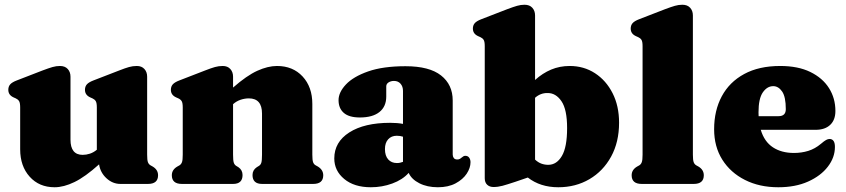

<svg xmlns="http://www.w3.org/2000/svg" viewBox="-20 -775 3564 809"><path d="M65 -146V-322.5Q65 -342 60.2 -349.2Q55.5 -356.5 46.5 -360.5L37.5 -364.5Q15 -374.5 15 -396.5Q15 -410.5 23 -419.5Q31 -428.5 50.5 -436L159 -478Q185.5 -488 201.2 -492.5Q217 -497 232.5 -497Q254 -497 265.5 -484.2Q277 -471.5 277 -452V-186.5Q277 -122.5 328.5 -122.5Q343.5 -122.5 358.8 -127.5Q374 -132.5 388 -144V-322.5Q388 -342 383.2 -349.2Q378.5 -356.5 369.5 -360.5L360.5 -364.5Q338 -374.5 338 -396.5Q338 -410.5 346 -419.5Q354 -428.5 373.5 -436L482 -478Q507.5 -488 523.5 -492.5Q539.5 -497 556.5 -497Q577 -497 588.5 -484.2Q600 -471.5 600 -452V-123.5Q600 -100.5 603.2 -91.8Q606.5 -83 614 -78.5L623 -73.5Q646 -60 646 -36.5Q646 0 603.5 0H487.5Q454.5 0 428.5 -24Q402.5 -48 397.5 -82.5Q338.5 -29.5 293.5 -7.8Q248.5 14 210 14Q145 14 105 -30.5Q65 -75 65 -146Z M962 -452V-406Q1019.5 -456.5 1064.2 -476.8Q1109 -497 1147 -497Q1214 -497 1255 -452.8Q1296 -408.5 1296 -337V-123.5Q1296 -100.5 1299.2 -91.5Q1302.5 -82.5 1310 -78.5L1319 -73.5Q1342 -59.5 1342 -36.5Q1342 0 1299.5 0H1084.5Q1044 0 1044 -37.5Q1044 -58.5 1062 -70.5L1071 -76Q1078.5 -80.5 1081.2 -89.8Q1084 -99 1084 -123.5V-296.5Q1084 -360.5 1028.5 -360.5Q1012 -360.5 994.2 -354.8Q976.5 -349 962 -336V-123.5Q962 -99 965 -89.8Q968 -80.5 975.5 -76L984.5 -70.5Q1002 -58.5 1002 -37.5Q1002 0 962 0H746.5Q704 0 704 -36.5Q704 -60 727.5 -73.5L736.5 -78.5Q743.5 -83 746.8 -91.8Q750 -100.5 750 -123.5V-322.5Q750 -342 745.2 -349.2Q740.5 -356.5 731.5 -360.5L722.5 -364.5Q700 -374.5 700 -396.5Q700 -410.5 708 -419.5Q716 -428.5 735.5 -436L844 -478Q869.5 -488 885.5 -492.5Q901.5 -497 918.5 -497Q939 -497 950.5 -484.2Q962 -471.5 962 -452Z M1388.5 -107.5Q1388.5 -176.5 1451.8 -217Q1515 -257.5 1624 -257.5Q1654.5 -257.5 1678 -253V-392Q1678 -410.5 1667.8 -422.2Q1657.5 -434 1640 -434Q1627 -434 1617.2 -427.8Q1607.5 -421.5 1607.5 -411V-368Q1607.5 -326 1578.8 -303Q1550 -280 1496.5 -280Q1451 -280 1428.8 -299.2Q1406.5 -318.5 1406.5 -353Q1406.5 -386 1437.5 -419Q1468.5 -452 1531 -474Q1593.5 -496 1688.5 -496Q1789 -496 1838.2 -457.2Q1887.5 -418.5 1887.5 -351.5V-124Q1887.5 -115.5 1892 -109.2Q1896.5 -103 1907 -103Q1914 -103 1918.5 -106Q1923 -109 1926.5 -112Q1929.5 -114.5 1932.8 -116.5Q1936 -118.5 1940.5 -118.5Q1951.5 -118.5 1957 -110.5Q1962.5 -102.5 1962.5 -91.5Q1962.5 -67.5 1946.5 -43.2Q1930.5 -19 1899.8 -2.5Q1869 14 1825 14Q1780 14 1747 -2.8Q1714 -19.5 1702 -46.5Q1676 -17.5 1633 -1.8Q1590 14 1542.5 14Q1472.5 14 1430.5 -20.8Q1388.5 -55.5 1388.5 -107.5ZM1602 -147Q1602 -118.5 1615.8 -103.2Q1629.5 -88 1652.5 -88Q1665.5 -88 1678 -93V-199Q1666.5 -203 1652 -203Q1629 -203 1615.5 -188Q1602 -173 1602 -147Z M2234.5 -710V-438Q2266 -466.5 2302.2 -481.8Q2338.5 -497 2380.5 -497Q2440 -497 2487 -466.5Q2534 -436 2561.2 -382.2Q2588.5 -328.5 2588.5 -258Q2588.5 -176.5 2555 -115.2Q2521.5 -54 2463.5 -20Q2405.5 14 2332.5 14Q2256.5 14 2204 -27L2151.5 -9Q2117 2.5 2097.5 7.8Q2078 13 2059.5 13Q2043 13 2032.8 3.5Q2022.5 -6 2022.5 -24V-580.5Q2022.5 -600 2017.8 -607.2Q2013 -614.5 2004 -618.5L1995 -622.5Q1972.5 -632.5 1972.5 -654.5Q1972.5 -668.5 1980.5 -677.5Q1988.5 -686.5 2008 -694L2116.5 -736Q2143 -746 2158.8 -750.5Q2174.5 -755 2190 -755Q2211.5 -755 2223 -742.2Q2234.5 -729.5 2234.5 -710ZM2287 -383Q2257.5 -383.5 2234.5 -363V-102.5Q2247.5 -90.5 2261.2 -85.5Q2275 -80.5 2290 -80.5Q2325.5 -80.5 2347.5 -117.8Q2369.5 -155 2369.5 -235.5Q2369.5 -313.5 2345.8 -348.5Q2322 -383.5 2287 -383Z M2899.5 -710V-123.5Q2899.5 -100.5 2902.8 -91.8Q2906 -83 2913.5 -78.5L2922.5 -73.5Q2945.5 -60 2945.5 -36.5Q2945.5 0 2903 0H2684Q2641.5 0 2641.5 -36.5Q2641.5 -60 2665 -73.5L2674 -78.5Q2681 -83 2684.2 -91.8Q2687.5 -100.5 2687.5 -123.5V-580.5Q2687.5 -600 2682.8 -607.2Q2678 -614.5 2669 -618.5L2660 -622.5Q2637.5 -632.5 2637.5 -654.5Q2637.5 -668.5 2645.5 -677.5Q2653.5 -686.5 2673 -694L2781.5 -736Q2808 -746 2823.8 -750.5Q2839.5 -755 2855 -755Q2876.5 -755 2888 -742.2Q2899.5 -729.5 2899.5 -710Z M3500 -307.5Q3500 -269.5 3478 -248.8Q3456 -228 3416.5 -228H3185.5Q3200.5 -178 3236.8 -154.2Q3273 -130.5 3325.5 -130.5Q3357 -130.5 3385.5 -139.2Q3414 -148 3439 -169Q3453 -181 3460.8 -185.2Q3468.5 -189.5 3476 -189.5Q3498 -188.5 3498 -156Q3498 -111.5 3468.2 -72.8Q3438.5 -34 3385 -10Q3331.5 14 3259.5 14Q3180 14 3119 -16.8Q3058 -47.5 3023.5 -102.2Q2989 -157 2989 -230.5Q2989 -309 3021.2 -369.2Q3053.5 -429.5 3115.8 -463.2Q3178 -497 3267.5 -497Q3342.5 -497 3394.2 -471.8Q3446 -446.5 3473 -403.8Q3500 -361 3500 -307.5ZM3176 -301.5Q3176 -293.5 3176.5 -285.5H3260.5Q3291 -285.5 3291 -315Q3291 -367 3275.5 -389.5Q3260 -412 3238 -412Q3212.5 -412 3194.2 -385.8Q3176 -359.5 3176 -301.5Z"/></svg>

Font: Fraunces 9pt S050 Black
Style: Regular
Weight: 900
Version: Version 1.000; ttfautohint (v1.8.3)